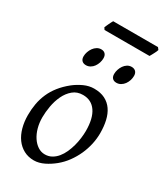

<svg xmlns="http://www.w3.org/2000/svg" viewBox="-205 -889 850 991"><g transform="rotate(30 220.5 -393.5)"><path d="M326.2 -246.1Q326.2 -320.8 298.8 -360.4Q271.5 -399.9 221.2 -399.9Q186 -399.9 162.1 -379.6Q138.2 -359.4 123.5 -328.6Q108.9 -297.9 102.5 -262Q96.2 -226.1 96.2 -194.8Q96.2 -162.1 104.2 -133.1Q112.3 -104 126.7 -82.3Q141.1 -60.5 160.4 -47.9Q179.7 -35.2 202.1 -35.2Q224.6 -35.2 242.4 -45.2Q260.3 -55.2 274.2 -72Q288.1 -88.9 297.9 -110.6Q307.6 -132.3 314 -155.8Q320.3 -179.2 323.2 -202.6Q326.2 -226.1 326.2 -246.1ZM396 -272.9Q396 -240.2 388.7 -206.8Q381.3 -173.3 367.2 -141.8Q353 -110.4 332.3 -81.8Q311.5 -53.2 284.2 -30.8Q271.5 -20.5 257.3 -11.2Q243.2 -2 228.5 5.1Q213.9 12.2 198.7 16.1Q183.6 20 168.9 20Q134.8 20 108.2 5.6Q81.5 -8.8 63.2 -33.9Q44.9 -59.1 35.4 -93.5Q25.9 -127.9 25.9 -168Q25.9 -203.1 31.7 -235.6Q37.6 -268.1 50.8 -298.3Q64 -328.6 85.9 -356.4Q107.9 -384.3 140.1 -410.2Q165 -429.7 194.8 -443.4Q224.6 -457 254.9 -457Q293 -457 319.8 -443.4Q346.7 -429.7 363.5 -405.3Q380.4 -380.9 388.2 -347.2Q396 -313.5 396 -272.9ZM217.3 -616.2Q217.3 -602.5 212.9 -589.1Q208.5 -575.7 200.7 -564.7Q192.9 -553.7 181.4 -546.9Q169.9 -540 156.2 -540Q140.6 -540 131.8 -548.8Q123 -557.6 123 -574.2Q123 -587.4 127.7 -600.8Q132.3 -614.3 140.4 -625.5Q148.4 -636.7 159.9 -643.8Q171.4 -650.9 185.1 -650.9Q200.2 -650.9 208.7 -641.8Q217.3 -632.8 217.3 -616.2ZM399.4 -616.2Q399.4 -602.5 395 -589.1Q390.6 -575.7 382.6 -564.7Q374.5 -553.7 363 -546.9Q351.6 -540 337.4 -540Q322.3 -540 313.7 -548.8Q305.2 -557.6 305.2 -574.2Q305.2 -587.4 309.6 -600.8Q314 -614.3 321.8 -625.5Q329.6 -636.7 340.8 -643.8Q352.1 -650.9 366.2 -650.9Q381.3 -650.9 390.4 -641.8Q399.4 -632.8 399.4 -616.2ZM441.4 -794.9Q439.9 -789.6 436.8 -782.7Q433.6 -775.9 429.9 -769Q426.3 -762.2 422.9 -755.9Q419.4 -749.5 417 -745.6H148.9L141.1 -757.3Q143.1 -762.2 146 -768.8Q148.9 -775.4 152.1 -782.2Q155.3 -789.1 158.7 -795.7Q162.1 -802.2 165 -807.1H432.1Z"/></g></svg>

Font: Gentium Plus Am
Style: Italic
Weight: 400
Italic angle: -8°
Designer: J. Victor Gaultney, Annie Olsen, Iska Routamaa, Becca Hirsbrunner
Foundry: SIL International
Version: Version 5.000